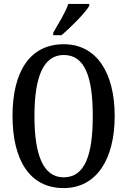

<svg xmlns="http://www.w3.org/2000/svg" viewBox="-20 -951 651 981"><path d="M252 -784V-771H294C344 -813 416 -886 436 -921V-931H329C314 -886 280 -833 252 -784ZM305 10C473 10 566 -137 566 -358C566 -580 473 -725 306 -725C129 -725 44 -580 44 -359C44 -137 129 10 305 10ZM305 -45C200 -45 156 -161 156 -358C156 -555 200 -670 306 -670C415 -670 454 -555 454 -358C454 -161 415 -45 305 -45Z"/></svg>

Font: Noto Serif Armenian ExtraCondensed Medium
Style: Regular
Weight: 500
Width: 2
Designer: Monotype Design Team
Foundry: Monotype Imaging Inc.
Version: Version 2.008